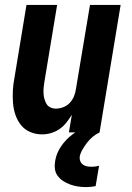

<svg xmlns="http://www.w3.org/2000/svg" viewBox="-20 -540 540 783"><path d="M152 8Q126 8 103.5 -1.5Q81 -11 66 -29.5Q51 -48 43 -71.5Q35 -95 33 -120.5Q31 -146 32.5 -172Q34 -198 39 -223L88 -520H213L161 -206Q159 -195 158 -183Q157 -171 157.5 -159.5Q158 -148 161 -137Q164 -126 169.5 -116.5Q175 -107 185.5 -102Q196 -97 208 -97Q223 -97 238.5 -103Q254 -109 265 -121Q276 -133 282 -148Q288 -163 290 -179L347 -520H472L386 0H261L273 -72Q263 -56 251 -40.5Q239 -25 223 -14Q207 -3 188.5 2.5Q170 8 152 8ZM331 223Q314 223 298 220.5Q282 218 266.5 212.5Q251 207 238 198.5Q225 190 215.5 177.5Q206 165 204 149Q202 133 205 116Q210 85 229 57Q248 29 274.5 9Q301 -11 331.5 -23.5Q362 -36 392 -40L386 0Q371 7 358 18Q345 29 335 42Q325 55 316.5 69.5Q308 84 305 99Q304 109 307.5 117.5Q311 126 318.5 131.5Q326 137 335.5 138.5Q345 140 355 140Q362 140 369 139Q376 138 384 136L370 219Q360 221 350.5 222Q341 223 331 223Z"/></svg>

Font: Iosevka Extrabold Oblique
Style: Regular
Weight: 800
Italic angle: -9°
Monospace: yes
Designer: Belleve Invis
Foundry: Belleve Invis
Version: Version 32.5.0; ttfautohint (v1.8.4)